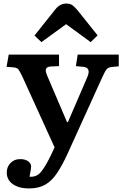

<svg xmlns="http://www.w3.org/2000/svg" viewBox="-20 -829 693 1080"><path d="M143 231Q87 231 52.5 207Q18 183 18 141Q18 110 39 88Q60 66 93 66Q121 66 137.5 77.5Q154 89 155 107Q155 115 153 127Q151 139 146 165Q184 168 208 141Q232 114 265 47L287 0L105 -400Q91 -429 83.5 -438.5Q76 -448 58 -450L17 -453L29 -522H312V-457L266 -455Q246 -454 239.5 -443Q233 -432 246 -402L357 -142H362L471 -395Q494 -448 449 -453L407 -457L417 -522H648V-456L607 -452Q589 -450 580 -439.5Q571 -429 556 -396L359 38Q329 103 300 146Q271 189 234 210Q197 231 143 231ZM213 -592 174 -629 291 -776Q317 -809 353 -809Q374 -809 387.5 -799.5Q401 -790 418 -769L529 -630L490 -592L352 -693Z"/></svg>

Font: Literata 7pt SemiBold
Style: Regular
Weight: 600
Designer: Latin by Veronika Burian and Jose Scaglione. Greek by Irene Vlachou. Cyrillic by Vera Evstafieva.
Foundry: TypeTogether
Version: Version 3.002